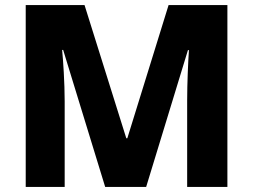

<svg xmlns="http://www.w3.org/2000/svg" viewBox="-20 -734 994 754"><path d="M393 0H554L718 -537H722C719 -496 715 -407 715 -339V0H873V-714H642L480 -191H476L312 -714H81V0H234V-336C234 -409 228 -497 224 -538H228Z"/></svg>

Font: Noto Sans Lao ExtraBold
Style: Regular
Weight: 800
Designer: Monotype Design Team
Foundry: Monotype Imaging Inc.
Version: Version 2.003